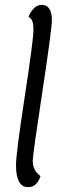

<svg xmlns="http://www.w3.org/2000/svg" viewBox="-20 -762 244 792"><path d="M151 -742Q194 -742 194 -679Q194 -642 154.5 -382Q115 -122 115 -99Q115 -58 147 -36Q133 10 96 10Q46 10 46 -81Q46 -128 82 -363Q118 -598 118 -639Q118 -686 98 -691Q100 -705 116 -723.5Q132 -742 151 -742Z"/></svg>

Font: Overlock
Style: Italic
Weight: 400
Designer: Dario Muhafara
Foundry: Dario Manuel Muhafara
Version: Version 1.001